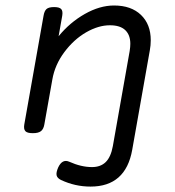

<svg xmlns="http://www.w3.org/2000/svg" viewBox="-20 -482 640 702"><path d="M194.3 -349.6 207.5 -424.3Q210.4 -441.4 203.9 -448.7Q197.3 -456.1 178.2 -456.1H177.2Q158.2 -456.1 150.1 -449Q142.1 -441.9 139.2 -424.3L68.8 -26.9Q65.9 -9.8 72.8 -2.4Q79.6 4.9 99.6 4.9H100.6Q120.1 4.9 129.6 -2.4Q139.2 -9.8 142.1 -26.9L171.4 -191.4Q180.7 -245.1 215.3 -291.5Q250 -337.9 294.9 -363.8Q339.8 -389.6 381.8 -389.6Q419.4 -389.6 438 -371.8Q456.5 -354 456.5 -321.8Q456.5 -311 454.1 -295.4L392.6 52.2Q385.3 92.3 366.5 110.6Q347.7 128.9 316.4 128.9Q276.9 128.9 233.4 109.4Q208 98.1 192.9 129.9Q184.6 148.9 187 159.2Q189.5 169.4 202.6 175.8Q253.9 200.2 311 200.2Q439.5 200.2 463.4 65.9L527.8 -297.9Q531.2 -316.4 531.2 -335Q531.2 -393.1 495.4 -427.5Q459.5 -461.9 397 -461.9Q344.7 -461.9 290 -430.9Q235.4 -399.9 194.3 -349.6Z"/></svg>

Font: Courier Prime Code
Style: Italic
Weight: 400
Italic angle: -10°
Designer: Alan Dague-Greene
Foundry: Quote-Unquote Apps
Version: Version 3.18